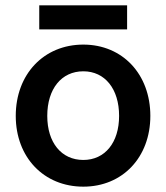

<svg xmlns="http://www.w3.org/2000/svg" viewBox="-20 -683 622 719"><path d="M292 16C439 16 543 -94 543 -249C543 -405 439 -516 292 -516C144 -516 39 -405 39 -249C39 -94 144 16 292 16ZM292 -84C210 -84 157 -149 157 -249C157 -350 210 -416 292 -416C373 -416 426 -350 426 -249C426 -149 373 -84 292 -84ZM127 -573H456V-663H127Z"/></svg>

Font: Uncut Sans Semibold
Style: Regular
Weight: 600
Designer: Kasper Nordkvist
Foundry: UNCUT.wtf
Version: Version 1.304;Glyphs 3.2 (3246)